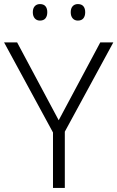

<svg xmlns="http://www.w3.org/2000/svg" viewBox="-20 -922 576 942"><path d="M268 -332 472 -714H536L298 -276V0H240V-272L0 -714H64ZM141 -862Q141 -881 150.5 -891.5Q160 -902 176 -902Q194 -902 203 -891.5Q212 -881 212 -862Q212 -843 203 -832Q194 -821 176 -821Q160 -821 150.5 -832Q141 -843 141 -862ZM327 -862Q327 -881 336.5 -891.5Q346 -902 362 -902Q380 -902 389 -891.5Q398 -881 398 -862Q398 -843 389 -832Q380 -821 362 -821Q346 -821 336.5 -832Q327 -843 327 -862Z"/></svg>

Font: Noto Sans Hebrew Light
Style: Regular
Weight: 300
Designer: Monotype Design Team
Foundry: Monotype Imaging Inc.
Version: Version 2.003